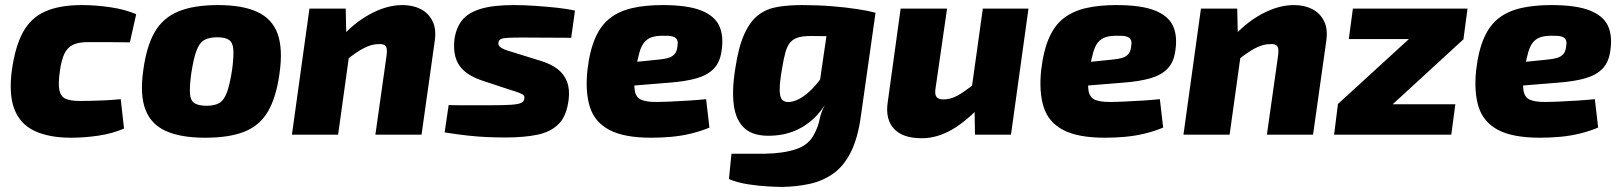

<svg xmlns="http://www.w3.org/2000/svg" viewBox="-20 -531 6391 757"><path d="M304 -511Q357 -511 415 -502.5Q473 -494 517 -475L492 -364Q441 -365 399 -365Q357 -365 327 -365Q290 -365 268 -354.5Q246 -344 234 -319.5Q222 -295 216 -250Q209 -201 214 -176Q219 -151 238 -142Q257 -133 293 -133Q312 -133 338.5 -133.5Q365 -134 395.5 -135.5Q426 -137 456 -140L469 -24Q422 -4 367 4Q312 12 261 12Q173 12 116 -15Q59 -42 36.5 -101Q14 -160 27 -256Q40 -347 70 -403Q100 -459 156.5 -485Q213 -511 304 -511Z M840 -511Q936 -511 994.5 -484Q1053 -457 1074.5 -398Q1096 -339 1082 -241Q1069 -147 1036.5 -91.5Q1004 -36 944 -12Q884 12 789 12Q694 12 635 -14Q576 -40 553.5 -98.5Q531 -157 545 -255Q558 -350 590.5 -405.5Q623 -461 683.5 -486Q744 -511 840 -511ZM837 -384Q804 -384 785 -373Q766 -362 754.5 -331Q743 -300 734 -241Q727 -189 729 -161.5Q731 -134 747 -124Q763 -114 795 -114Q827 -114 845.5 -125.5Q864 -137 875 -167.5Q886 -198 895 -255Q902 -308 900 -335.5Q898 -363 883 -373.5Q868 -384 837 -384Z M1567 -511Q1608 -511 1639 -495Q1670 -479 1685.5 -447.5Q1701 -416 1694 -369L1642 0H1460L1504 -311Q1508 -338 1501 -348.5Q1494 -359 1471 -357Q1446 -357 1416 -342Q1386 -327 1344 -293L1317 -374Q1371 -438 1437.5 -474.5Q1504 -511 1567 -511ZM1343 -497 1346 -365 1362 -352 1313 0H1131L1200 -497Z M2006 -511Q2044 -511 2089 -508Q2134 -505 2176 -500.5Q2218 -496 2247 -489L2232 -382Q2183 -382 2135 -382.5Q2087 -383 2040 -383Q2004 -383 1983.5 -382Q1963 -381 1955 -377Q1947 -373 1945 -364Q1943 -352 1954 -344Q1965 -336 1996 -327L2112 -291Q2152 -279 2178 -259Q2204 -239 2215.5 -209Q2227 -179 2222 -138Q2214 -74 2183 -42.5Q2152 -11 2099.5 0Q2047 11 1974 11Q1939 11 1902 9.5Q1865 8 1824 3.5Q1783 -1 1733 -9L1749 -117Q1764 -116 1792 -116Q1820 -116 1852.5 -116Q1885 -116 1914 -116Q1968 -116 1996 -118Q2024 -120 2035 -125.5Q2046 -131 2047 -141Q2049 -150 2044.5 -155Q2040 -160 2027 -165Q2014 -170 1991 -177L1879 -214Q1835 -229 1809.5 -252Q1784 -275 1775.5 -307Q1767 -339 1772 -378Q1779 -423 1802.5 -452Q1826 -481 1875 -496Q1924 -511 2006 -511Z M2592 -511Q2690 -511 2743.5 -490Q2797 -469 2815.5 -429.5Q2834 -390 2825 -331Q2819 -286 2794.5 -260.5Q2770 -235 2727 -222.5Q2684 -210 2618 -205L2359 -184L2371 -275L2576 -296Q2599 -298 2614.5 -302.5Q2630 -307 2639.5 -317.5Q2649 -328 2651 -349Q2654 -366 2649 -375Q2644 -384 2630.5 -387.5Q2617 -391 2591 -390Q2566 -390 2549 -384Q2532 -378 2520.5 -364.5Q2509 -351 2501.5 -325.5Q2494 -300 2487 -259Q2478 -203 2482.5 -175Q2487 -147 2507.5 -138Q2528 -129 2565 -129Q2588 -129 2623 -130.5Q2658 -132 2696.5 -134.5Q2735 -137 2764 -140L2777 -28Q2744 -14 2705 -4.5Q2666 5 2626 8.5Q2586 12 2548 12Q2441 12 2383 -18.5Q2325 -49 2306 -108.5Q2287 -168 2296 -254Q2305 -332 2327.5 -382.5Q2350 -433 2386.5 -460.5Q2423 -488 2474.5 -499.5Q2526 -511 2592 -511Z M3254 -495 3432 -481 3374 -72Q3362 15 3334 70Q3306 125 3264.5 154Q3223 183 3172 194Q3121 205 3064 206Q3046 206 3008.5 204Q2971 202 2929 195.5Q2887 189 2854 175L2864 75Q2880 75 2896.5 75Q2913 75 2936.5 75Q2960 75 2997 75Q3068 74 3119 57Q3170 40 3191 -4Q3206 -32 3211.5 -60.5Q3217 -89 3231 -114L3200 -126ZM3143 -511Q3203 -511 3259.5 -506.5Q3316 -502 3361 -495Q3406 -488 3431 -481L3297 -387Q3265 -388 3236.5 -388.5Q3208 -389 3175 -389Q3145 -389 3126 -383Q3107 -377 3095.5 -363.5Q3084 -350 3077 -325.5Q3070 -301 3064 -264Q3054 -208 3054 -178Q3054 -148 3064 -137.5Q3074 -127 3095 -129Q3119 -132 3144.5 -149Q3170 -166 3195 -194.5Q3220 -223 3240 -259L3270 -207Q3253 -142 3217 -95.5Q3181 -49 3131.5 -23.5Q3082 2 3021 4Q2953 7 2917.5 -23.5Q2882 -54 2873.5 -114.5Q2865 -175 2879 -261Q2892 -348 2915.5 -398.5Q2939 -449 2971.5 -473Q3004 -497 3047 -504Q3090 -511 3143 -511Z M3714 -497 3668 -179Q3665 -156 3673.5 -147.5Q3682 -139 3699 -139Q3728 -139 3756 -154.5Q3784 -170 3827 -205L3857 -124Q3791 -53 3732.5 -19.5Q3674 14 3614 14Q3539 14 3504.5 -23.5Q3470 -61 3480 -128L3531 -497ZM4035 -497 3966 0H3824L3822 -134L3806 -146L3855 -497Z M4381 -511Q4479 -511 4532.5 -490Q4586 -469 4604.5 -429.5Q4623 -390 4614 -331Q4608 -286 4583.5 -260.5Q4559 -235 4516 -222.5Q4473 -210 4407 -205L4148 -184L4160 -275L4365 -296Q4388 -298 4403.5 -302.5Q4419 -307 4428.5 -317.5Q4438 -328 4440 -349Q4443 -366 4438 -375Q4433 -384 4419.5 -387.5Q4406 -391 4380 -390Q4355 -390 4338 -384Q4321 -378 4309.5 -364.5Q4298 -351 4290.5 -325.5Q4283 -300 4276 -259Q4267 -203 4271.5 -175Q4276 -147 4296.5 -138Q4317 -129 4354 -129Q4377 -129 4412 -130.5Q4447 -132 4485.5 -134.5Q4524 -137 4553 -140L4566 -28Q4533 -14 4494 -4.5Q4455 5 4415 8.5Q4375 12 4337 12Q4230 12 4172 -18.5Q4114 -49 4095 -108.5Q4076 -168 4085 -254Q4094 -332 4116.5 -382.5Q4139 -433 4175.5 -460.5Q4212 -488 4263.5 -499.5Q4315 -511 4381 -511Z M5082 -511Q5123 -511 5154 -495Q5185 -479 5200.5 -447.5Q5216 -416 5209 -369L5157 0H4975L5019 -311Q5023 -338 5016 -348.5Q5009 -359 4986 -357Q4961 -357 4931 -342Q4901 -327 4859 -293L4832 -374Q4886 -438 4952.5 -474.5Q5019 -511 5082 -511ZM4858 -497 4861 -365 4877 -352 4828 0H4646L4715 -497Z M5536 -378 5751 -377 5470 -119 5254 -120ZM5718 -120 5702 0H5240L5255 -120ZM5766 -497 5750 -377H5298L5314 -497Z M6096 -511Q6194 -511 6247.5 -490Q6301 -469 6319.5 -429.5Q6338 -390 6329 -331Q6323 -286 6298.5 -260.5Q6274 -235 6231 -222.5Q6188 -210 6122 -205L5863 -184L5875 -275L6080 -296Q6103 -298 6118.5 -302.5Q6134 -307 6143.5 -317.5Q6153 -328 6155 -349Q6158 -366 6153 -375Q6148 -384 6134.5 -387.5Q6121 -391 6095 -390Q6070 -390 6053 -384Q6036 -378 6024.5 -364.5Q6013 -351 6005.5 -325.5Q5998 -300 5991 -259Q5982 -203 5986.5 -175Q5991 -147 6011.5 -138Q6032 -129 6069 -129Q6092 -129 6127 -130.5Q6162 -132 6200.5 -134.5Q6239 -137 6268 -140L6281 -28Q6248 -14 6209 -4.5Q6170 5 6130 8.5Q6090 12 6052 12Q5945 12 5887 -18.5Q5829 -49 5810 -108.5Q5791 -168 5800 -254Q5809 -332 5831.5 -382.5Q5854 -433 5890.5 -460.5Q5927 -488 5978.5 -499.5Q6030 -511 6096 -511Z"/></svg>

Font: Exo 2 ExtraBold
Style: Italic
Weight: 800
Italic angle: -8°
Designer: Natanael Gama
Foundry: Natanael Gama
Version: Version 2.010